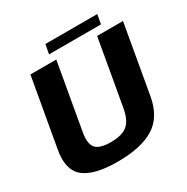

<svg xmlns="http://www.w3.org/2000/svg" viewBox="-176 -935 1067 1093"><g transform="rotate(-30 357.5 -389.0)"><path d="M290.5 4Q444 4 529 -48.5Q614 -101 636 -224.5L715 -675H545L469 -243Q456 -171 420.8 -141.5Q385.5 -112 311.5 -112Q237.5 -112 212.5 -141.5Q187.5 -171 200.5 -243L276.5 -675H106.5L27 -224.5Q5.5 -101 71.5 -48.5Q137.5 4 290.5 4ZM255.5 -721H597L608 -782.5H267Z"/></g></svg>

Font: Anybody
Style: Bold Italic
Weight: 700
Italic angle: -10°
Designer: Tyler Finck
Foundry: Etcetera Type Company
Version: Version 1.113;gftools[0.9.25]